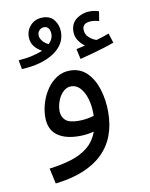

<svg xmlns="http://www.w3.org/2000/svg" viewBox="-94 -702 784 1001"><g transform="rotate(-10 298.5 -202.0)"><path d="M119 230 101 148Q165 140 217 124Q269 108 306 78Q343 48 361 -2Q343 3 323 5.5Q303 8 284 8Q208 8 166.5 -23.5Q125 -55 125 -119Q125 -157 137 -195.5Q149 -234 171 -266Q193 -298 224 -317.5Q255 -337 293 -337Q347 -337 382.5 -302Q418 -267 435.5 -210.5Q453 -154 453 -91Q453 49 368.5 130Q284 211 119 230ZM204 -139Q204 -108 224 -89.5Q244 -71 293 -71Q336 -71 375 -83Q375 -89 375 -97Q375 -139 364 -175Q353 -211 333 -233Q313 -255 285 -255Q262 -255 243.5 -237.5Q225 -220 214.5 -193Q204 -166 204 -139ZM359 -387 347 -441Q362 -444 373 -447Q384 -450 394 -452Q375 -465 361 -486Q347 -507 347 -532Q347 -577 378.5 -600Q410 -623 450 -623Q473 -623 497 -615L489 -565Q479 -567 470 -569Q461 -571 450 -571Q401 -571 401 -535Q401 -509 420.5 -492Q440 -475 459 -470Q497 -481 526 -492L542 -441Q518 -432 485.5 -422Q453 -412 420 -403Q387 -394 359 -387ZM49 -388 40 -436Q82 -439 114 -446.5Q146 -454 169 -464Q144 -477 128.5 -497.5Q113 -518 113 -547Q113 -582 137.5 -608Q162 -634 202 -634Q242 -634 262.5 -606.5Q283 -579 283 -544Q283 -477 219 -435Q155 -393 49 -388ZM165 -547Q165 -531 177.5 -515.5Q190 -500 209 -492Q232 -514 232 -541Q232 -559 224 -571Q216 -583 200 -583Q185 -583 175 -572.5Q165 -562 165 -547Z"/></g></svg>

Font: Go Noto Kurrent-Regular
Style: Regular
Weight: 400
Designer: Monotype Design Team
Foundry: Monotype Imaging Inc.
Version: Version 2.012; ttfautohint (v1.8.4.7-5d5b)